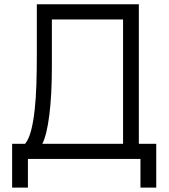

<svg xmlns="http://www.w3.org/2000/svg" viewBox="-20 -740 788 894"><path d="M36.5 -70.5H97Q114.5 -92 125 -133Q135.5 -174 141.5 -228.8Q147.5 -283.5 149.5 -348.5Q151.5 -413.5 151.5 -482.5V-720H626.5V-70.5H707.5V133.5H634V0H110V133.5H36.5ZM553 -70.5V-649.5H221.5V-425.5Q221.5 -362.5 218.5 -306.8Q215.5 -251 209.8 -205.2Q204 -159.5 195.8 -125Q187.5 -90.5 177 -70.5Z"/></svg>

Font: Vela Sans
Style: Regular
Weight: 400
Designer: Principal design: Mikhail Sharanda - project Manrope.
Design modification: Ravid Balaliev
Foundry: Mikhail Sharanda
Version: Version 1.001;August 23, 2023;FontCreator 14.0.0.2901 64-bit